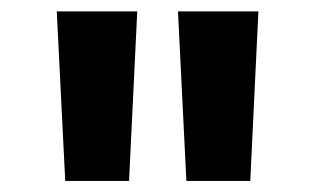

<svg xmlns="http://www.w3.org/2000/svg" viewBox="-20 -748 567 345"><path d="M97.2 -422.9 82 -727.5H226.6L211.9 -422.9ZM314.9 -422.9 299.8 -727.5H444.3L429.7 -422.9Z"/></svg>

Font: Inter Tight
Style: Bold
Weight: 700
Designer: Rasmus Andersson
Foundry: rsms
Version: Version 3.004; ttfautohint (v1.8.4.7-5d5b)